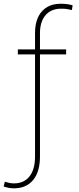

<svg xmlns="http://www.w3.org/2000/svg" viewBox="-21 -792 422 1025"><path d="M53.2 213.4Q38.6 213.4 25.9 210.9Q13.2 208.5 -1.5 203.6L4.9 178.2Q13.7 181.2 27.1 184.1Q40.5 187 53.2 187Q106.9 187 136.5 149.7Q166 112.3 166 43.5V-501.5H74.2V-528.3H166V-615.2Q166 -689.9 202.4 -731Q238.8 -772 304.2 -772Q320.3 -772 336.2 -770Q352.1 -768.1 366.7 -763.7L362.8 -738.3Q347.2 -742.2 335.2 -743.9Q323.2 -745.6 304.7 -745.6Q252 -745.6 222.2 -710.9Q192.4 -676.3 192.4 -615.2V-528.3H332V-501.5H192.4V43.5Q192.4 125 155.8 169.2Q119.1 213.4 53.2 213.4Z"/></svg>

Font: Roboto Slab Thin
Style: Regular
Weight: 100
Designer: Google
Version: Version 2.000; ttfautohint (v1.8.1.43-b0c9)